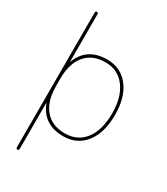

<svg xmlns="http://www.w3.org/2000/svg" viewBox="-233 -850 1018 1171"><g transform="rotate(30 276.0 -265.0)"><path d="M101 -285V-235Q101 -128 150.5 -69Q200 -10 291 -10Q380 -10 430.5 -76Q481 -142 481 -260Q481 -375 430 -442.5Q379 -510 291 -510Q200 -510 150.5 -451Q101 -392 101 -285ZM81 210V-740Q81 -750 91 -750Q101 -750 101 -740V-407Q101 -406 102 -406Q103 -406 103 -407Q151 -530 291 -530Q388 -530 444.5 -457.5Q501 -385 501 -260Q501 -135 444.5 -62.5Q388 10 291 10Q151 10 103 -113Q103 -114 102 -114Q101 -114 101 -113V210Q101 220 91 220Q81 220 81 210Z"/></g></svg>

Font: Rounded Mplus 1c Thin
Style: Regular
Weight: 250
Version: Version 1.059.20150529